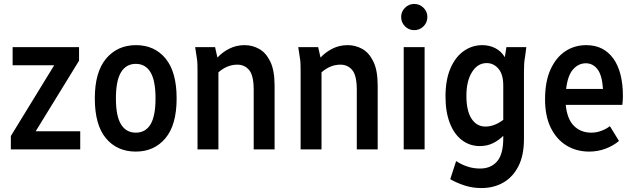

<svg xmlns="http://www.w3.org/2000/svg" viewBox="-20 -758 3219 974"><path d="M35 -68 255 -427H44V-519H381V-450L161 -92H387V0H35Z M461 -259Q461 -393 518.5 -461Q576 -529 670 -529Q764 -529 820 -461Q876 -393 876 -259Q876 -124 819 -56.5Q762 11 669 11Q574 11 517.5 -56.5Q461 -124 461 -259ZM568 -259Q568 -169 594 -127Q620 -85 669 -85Q718 -85 743.5 -127Q769 -169 769 -259Q769 -349 743.5 -391.5Q718 -434 669 -434Q620 -434 594 -391.5Q568 -349 568 -259Z M970 -519H1071L1083 -466Q1109 -494 1144 -511.5Q1179 -529 1221 -529Q1260 -529 1294.5 -510Q1329 -491 1351 -446Q1373 -401 1373 -323V0H1267V-302Q1267 -375 1244 -402.5Q1221 -430 1184 -430Q1132 -430 1088 -391V0H982V-395Q982 -416 981.5 -433.5Q981 -451 977 -473Z M1493 -519H1594L1606 -466Q1632 -494 1667 -511.5Q1702 -529 1744 -529Q1783 -529 1817.5 -510Q1852 -491 1874 -446Q1896 -401 1896 -323V0H1790V-302Q1790 -375 1767 -402.5Q1744 -430 1707 -430Q1655 -430 1611 -391V0H1505V-395Q1505 -416 1504.5 -433.5Q1504 -451 1500 -473Z M2015 -672Q2015 -699 2034.5 -718.5Q2054 -738 2081 -738Q2109 -738 2128.5 -718.5Q2148 -699 2148 -672Q2148 -644 2128.5 -624.5Q2109 -605 2081 -605Q2054 -605 2034.5 -624.5Q2015 -644 2015 -672ZM2028 0V-519H2134V0Z M2240 -268Q2240 -353 2265 -411Q2290 -469 2332.5 -499Q2375 -529 2427 -529Q2462 -529 2492 -514Q2522 -499 2541 -468L2549 -519H2650L2644 -473Q2640 -451 2639 -433.5Q2638 -416 2638 -395V-52Q2638 30 2610 85Q2582 140 2533.5 168Q2485 196 2422 196Q2376 196 2335.5 182.5Q2295 169 2264 151L2294 59Q2319 76 2350 86.5Q2381 97 2415 97Q2470 97 2501.5 61Q2533 25 2533 -57V-69Q2510 -46 2480.5 -31.5Q2451 -17 2414 -17Q2363 -17 2323.5 -47Q2284 -77 2262 -133.5Q2240 -190 2240 -268ZM2346 -272Q2346 -196 2372 -156Q2398 -116 2442 -116Q2466 -116 2489 -125Q2512 -134 2533 -150V-325Q2533 -381 2508.5 -409.5Q2484 -438 2449 -438Q2403 -438 2374.5 -392.5Q2346 -347 2346 -272Z M2745 -254Q2745 -344 2772.5 -405Q2800 -466 2847 -497.5Q2894 -529 2954 -529Q3042 -529 3091 -461.5Q3140 -394 3140 -269Q3140 -257 3139 -246Q3138 -235 3137 -226H2850Q2857 -154 2891.5 -119.5Q2926 -85 2980 -85Q3006 -85 3031 -94.5Q3056 -104 3074 -118L3120 -43Q3092 -19 3052.5 -4Q3013 11 2969 11Q2904 11 2853.5 -20Q2803 -51 2774 -110Q2745 -169 2745 -254ZM2952 -437Q2915 -437 2887.5 -406.5Q2860 -376 2852 -307H3039Q3034 -378 3010.5 -407.5Q2987 -437 2952 -437Z"/></svg>

Font: Radio Canada Condensed Medium
Style: Regular
Weight: 500
Width: 3
Designer: Charles Daoud, Etienne Aubert Bonn, Alexandre Saumier Demers, Jacques Le Bailly
Foundry: Radio-Canada
Version: Version 2.104; ttfautohint (v1.8.4.7-5d5b);gftools[0.9.28.de